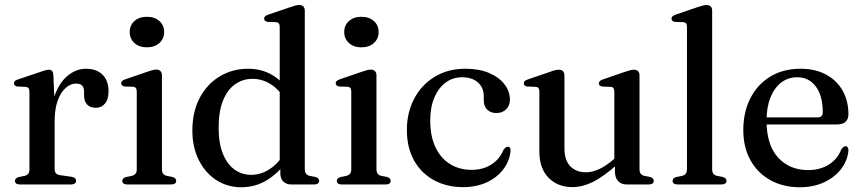

<svg xmlns="http://www.w3.org/2000/svg" viewBox="-20 -758 3544 789"><path d="M188.5 -258Q188.5 -329 209.2 -377.5Q230 -426 263 -450.8Q296 -475.5 333 -475.5Q377 -475.5 401.5 -451Q426 -426.5 426 -383.5Q426 -349.5 411.2 -332.2Q396.5 -315 374 -315Q351 -315 338.5 -328Q326 -341 325.5 -364V-380.5Q325.5 -397.5 317.8 -406Q310 -414.5 292 -414.5Q270.5 -414.5 250.2 -397Q230 -379.5 217.2 -345Q204.5 -310.5 204.5 -258ZM199.5 -448 204.5 -324.5V-64Q204.5 -52 210 -45.8Q215.5 -39.5 228.5 -38L274 -31.5Q283.5 -30 288 -26Q292.5 -22 292.5 -15Q292.5 -8 287.2 -4Q282 0 272 0H62Q51.5 0 46.5 -4Q41.5 -8 41.5 -15Q41.5 -20.5 45.5 -24.5Q49.5 -28.5 57.5 -30.5L82 -35.5Q91.5 -38 96.2 -44.2Q101 -50.5 101 -63V-380.5Q101 -391 97.5 -395.5Q94 -400 86 -401L51.5 -402.5Q44 -403.5 40.8 -406.8Q37.5 -410 37.5 -415Q37.5 -421 41.2 -425Q45 -429 55 -432L141.5 -461Q159 -467.5 167.5 -469.5Q176 -471.5 181.5 -471.5Q190 -471.5 194.2 -466.2Q198.5 -461 199.5 -448Z M645.5 -448.5V-63.5Q645.5 -51 650.2 -44.5Q655 -38 664.5 -35.5L688 -31Q696 -28.5 700 -24.8Q704 -21 704 -15Q704 -8 699 -4Q694 0 683.5 0H502.5Q492.5 0 487.5 -4Q482.5 -8 482.5 -15Q482.5 -20.5 486.2 -24.2Q490 -28 498 -30.5L523 -35.5Q532.5 -38.5 537.2 -44.5Q542 -50.5 542 -63V-381Q542 -391.5 538.5 -396Q535 -400.5 527 -401.5L492.5 -402.5Q485 -404 481.5 -407.2Q478 -410.5 478 -415.5Q478 -421.5 482 -425.2Q486 -429 496 -432.5L583.5 -462.5Q598 -467.5 606.8 -469.8Q615.5 -472 622 -472Q633.5 -472 639.5 -465.8Q645.5 -459.5 645.5 -448.5ZM583.5 -563.5Q552 -563.5 532.5 -581.2Q513 -599 513 -626.5Q513 -654 532.5 -671.5Q552 -689 583.5 -689Q615.5 -689 635 -671.5Q654.5 -654 654.5 -626.5Q654.5 -599 635 -581.2Q615.5 -563.5 583.5 -563.5Z M1132 -79.5 1129.5 -82.5V-646.5Q1129.5 -657 1126 -661.5Q1122.5 -666 1114.5 -667L1080 -668Q1072 -669.5 1068.8 -672.8Q1065.5 -676 1065.5 -681Q1065.5 -687 1069.2 -690.8Q1073 -694.5 1083 -698L1171 -728Q1185 -733 1193.8 -735.2Q1202.5 -737.5 1210 -737.5Q1221 -737.5 1226.8 -731.2Q1232.5 -725 1232.5 -714V-63.5Q1232.5 -51 1237.5 -44.5Q1242.5 -38 1251.5 -35.5L1275.5 -31Q1283.5 -28.5 1287.5 -24.8Q1291.5 -21 1291.5 -15Q1291.5 -8 1286.5 -4Q1281.5 0 1271 0H1177Q1156.5 0 1144.2 -12Q1132 -24 1132 -46ZM770.5 -221Q770.5 -299.5 801.2 -356.8Q832 -414 884 -444.8Q936 -475.5 999.5 -475.5Q1058 -475.5 1103 -447.2Q1148 -419 1176 -367.5L1153 -345Q1129 -388.5 1093.8 -411.2Q1058.5 -434 1017 -434Q978 -434 946.5 -412Q915 -390 896.8 -345.5Q878.5 -301 878.5 -233Q878.5 -169 896 -126Q913.5 -83 943.8 -61.2Q974 -39.5 1012.5 -39.5Q1051 -39.5 1086.5 -62Q1122 -84.5 1151.5 -129.5L1166.5 -106Q1128 -49.5 1079 -19Q1030 11.5 972.5 11.5Q914 11.5 868.5 -18.2Q823 -48 796.8 -100.5Q770.5 -153 770.5 -221Z M1527 -448.5V-63.5Q1527 -51 1531.8 -44.5Q1536.5 -38 1546 -35.5L1569.5 -31Q1577.5 -28.5 1581.5 -24.8Q1585.5 -21 1585.5 -15Q1585.5 -8 1580.5 -4Q1575.5 0 1565 0H1384Q1374 0 1369 -4Q1364 -8 1364 -15Q1364 -20.5 1367.8 -24.2Q1371.5 -28 1379.5 -30.5L1404.5 -35.5Q1414 -38.5 1418.8 -44.5Q1423.5 -50.5 1423.5 -63V-381Q1423.5 -391.5 1420 -396Q1416.5 -400.5 1408.5 -401.5L1374 -402.5Q1366.5 -404 1363 -407.2Q1359.5 -410.5 1359.5 -415.5Q1359.5 -421.5 1363.5 -425.2Q1367.5 -429 1377.5 -432.5L1465 -462.5Q1479.5 -467.5 1488.2 -469.8Q1497 -472 1503.5 -472Q1515 -472 1521 -465.8Q1527 -459.5 1527 -448.5ZM1465 -563.5Q1433.5 -563.5 1414 -581.2Q1394.5 -599 1394.5 -626.5Q1394.5 -654 1414 -671.5Q1433.5 -689 1465 -689Q1497 -689 1516.5 -671.5Q1536 -654 1536 -626.5Q1536 -599 1516.5 -581.2Q1497 -563.5 1465 -563.5Z M2075.5 -348Q2075.5 -325 2060.2 -309.2Q2045 -293.5 2020 -293.5Q1995.5 -293.5 1981.8 -307.8Q1968 -322 1968 -345.5V-363Q1968 -397.5 1944.2 -419Q1920.5 -440.5 1878.5 -440.5Q1840.5 -440.5 1811 -418.5Q1781.5 -396.5 1764.8 -356.8Q1748 -317 1748 -263Q1748 -197.5 1769.8 -152.2Q1791.5 -107 1830 -83.5Q1868.5 -60 1917.5 -60Q1965 -60 1999.5 -82.2Q2034 -104.5 2049 -142Q2054.5 -149.5 2058.2 -152.2Q2062 -155 2067 -155Q2073.5 -155 2076 -149.8Q2078.5 -144.5 2078 -137.5Q2074 -95.5 2048 -61.8Q2022 -28 1979.8 -8.5Q1937.5 11 1883 11Q1815 11 1762.8 -17.8Q1710.5 -46.5 1681.2 -99.2Q1652 -152 1652 -224Q1652 -295 1681.8 -352Q1711.5 -409 1765.8 -442.2Q1820 -475.5 1892.5 -475.5Q1949.5 -475.5 1990.2 -458Q2031 -440.5 2053.2 -411.5Q2075.5 -382.5 2075.5 -348Z M2507 -53V-89L2504.5 -92V-381Q2504.5 -391 2501 -395.8Q2497.5 -400.5 2489.5 -401L2455 -402.5Q2447.5 -403.5 2444.2 -406.8Q2441 -410 2441 -415Q2441 -421 2444.8 -424.8Q2448.5 -428.5 2458.5 -432L2546 -462Q2560 -467 2569 -469.2Q2578 -471.5 2585 -471.5Q2596.5 -471.5 2602.2 -465.2Q2608 -459 2608 -448V-63.5Q2608 -51 2612.8 -44.5Q2617.5 -38 2627 -35.5L2650.5 -31Q2659 -28.5 2662.8 -24.8Q2666.5 -21 2666.5 -15Q2666.5 -8 2661.5 -4Q2656.5 0 2646 0H2554Q2533 0 2520 -14Q2507 -28 2507 -53ZM2196.5 -134V-381Q2196.5 -391 2193 -395.8Q2189.5 -400.5 2181.5 -401L2147 -402.5Q2139 -403.5 2135.8 -406.8Q2132.5 -410 2132.5 -415Q2132.5 -421 2136.2 -424.8Q2140 -428.5 2150 -432L2238 -462Q2252.5 -467.5 2261.2 -469.5Q2270 -471.5 2276 -471.5Q2288 -471.5 2293.8 -465.2Q2299.5 -459 2299.5 -448V-149.5Q2299.5 -99 2323.8 -74.5Q2348 -50 2388 -50Q2413 -50 2441 -62.5Q2469 -75 2501 -102.5L2522 -120.5L2539.5 -102.5L2518.5 -84Q2460 -31.5 2416.2 -10.2Q2372.5 11 2333 11Q2271.5 11 2234 -27.8Q2196.5 -66.5 2196.5 -134Z M2906.5 -714V-63.5Q2906.5 -51 2911.2 -44.5Q2916 -38 2925.5 -35.5L2949.5 -31Q2957.5 -28.5 2961.5 -24.8Q2965.5 -21 2965.5 -15Q2965.5 -8 2960.2 -4Q2955 0 2945 0H2764Q2753.5 0 2748.8 -4Q2744 -8 2744 -15Q2744 -20.5 2747.8 -24.5Q2751.5 -28.5 2759.5 -30.5L2784.5 -35.5Q2793.5 -38.5 2798.2 -44.5Q2803 -50.5 2803 -63V-646.5Q2803 -657 2799.8 -661.5Q2796.5 -666 2788.5 -667L2754 -668Q2746 -669.5 2742.8 -672.8Q2739.5 -676 2739.5 -681Q2739.5 -687 2743.2 -690.8Q2747 -694.5 2757 -698L2844.5 -728Q2859.5 -733 2868.2 -735.2Q2877 -737.5 2883 -737.5Q2895 -737.5 2900.8 -731.2Q2906.5 -725 2906.5 -714Z M3466.5 -288.5Q3466.5 -268 3454.5 -257.2Q3442.5 -246.5 3419 -246.5H3100.5V-275.5H3338.5Q3361 -275.5 3361 -295.5Q3361 -364.5 3332.5 -402.5Q3304 -440.5 3256.5 -440.5Q3218.5 -440.5 3190.2 -418.8Q3162 -397 3146 -357Q3130 -317 3130 -262.5Q3130 -162.5 3177.2 -110.8Q3224.5 -59 3301 -59Q3350.5 -59 3386.8 -82.2Q3423 -105.5 3437 -144Q3442.5 -151.5 3446.5 -154.2Q3450.5 -157 3455 -157Q3461 -157 3463.8 -151.8Q3466.5 -146.5 3466.5 -139.5Q3463 -98 3436.5 -63.5Q3410 -29 3366.2 -8.8Q3322.5 11.5 3266.5 11.5Q3198 11.5 3145.5 -17.8Q3093 -47 3063.8 -99.8Q3034.5 -152.5 3034.5 -223.5Q3034.5 -296.5 3063 -353.2Q3091.5 -410 3144.5 -442.8Q3197.5 -475.5 3270 -475.5Q3330 -475.5 3374.2 -451.8Q3418.5 -428 3442.5 -385.8Q3466.5 -343.5 3466.5 -288.5Z"/></svg>

Font: Fraunces 36pt
Style: Regular
Weight: 400
Version: Version 1.000;[b76b70a41]